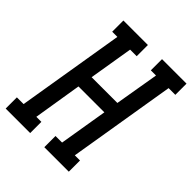

<svg xmlns="http://www.w3.org/2000/svg" viewBox="-231 -853 970 970"><g transform="rotate(45 254.5 -367.5)"><path d="M-24 0V-80H24L119 -655H82V-735H257V-655H210L171 -419H355L395 -655H358V-735H533V-655H485L390 -80H427V0H252V-80H299L342 -339H157L115 -80H151V0Z"/></g></svg>

Font: Iosevka Slab Medium Oblique
Style: Regular
Weight: 500
Italic angle: -9°
Monospace: yes
Designer: Belleve Invis
Foundry: Belleve Invis
Version: Version 11.1.1; ttfautohint (v1.8.3)